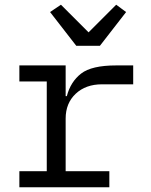

<svg xmlns="http://www.w3.org/2000/svg" viewBox="-20 -793 640 813"><path d="M303 -599 192 -742 238 -773 355 -656 472 -773 514 -742 403 -599ZM62 -68H178V-448H62V-516H258V-386H263Q279 -447 323.5 -481.5Q368 -516 472 -516H544V-436H412Q343 -436 300.5 -396Q258 -356 258 -291V-68H443V0H62Z"/></svg>

Font: PlemolJP35 Console
Style: Regular
Weight: 400
Version: v2.0.3; ttfautohint (v1.8.4.7-5d5b-dirty) -l 6 -r 45 -G 200 